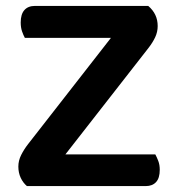

<svg xmlns="http://www.w3.org/2000/svg" viewBox="-20 -629 599 649"><path d="M71 0Q58 -11 50 -28Q42 -45 42 -66Q42 -86 51.5 -105Q61 -124 75 -142L355 -501H64Q59 -510 54.5 -523Q50 -536 50 -553Q50 -581 62.5 -595Q75 -609 98 -609H481Q513 -582 513 -541Q513 -521 504.5 -503Q496 -485 482 -467L201 -107H505Q510 -98 515 -85Q520 -72 520 -55Q520 -27 507.5 -13.5Q495 0 473 0H71Z"/></svg>

Font: Baloo Tammudu 2 SemiBold
Style: Regular
Weight: 600
Designer: Maithili Shingre, Omkar Shende and Ek Type
Foundry: Ek Type
Version: Version 1.640;hotconv 1.0.111;makeotfexe 2.5.65597; ttfautoh